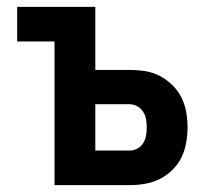

<svg xmlns="http://www.w3.org/2000/svg" viewBox="-20 -540 640 560"><path d="M139 0V-419H30V-520H258V-336H358Q381 -336 403.5 -332.5Q426 -329 446 -318.5Q466 -308 482.5 -292Q499 -276 509 -256Q519 -236 523 -213.5Q527 -191 527 -168Q527 -146 523 -123.5Q519 -101 509 -80.5Q499 -60 482.5 -44Q466 -28 446 -18Q426 -8 403.5 -4Q381 0 358 0ZM258 -101H358Q370 -101 380.5 -106.5Q391 -112 397.5 -122.5Q404 -133 406 -144.5Q408 -156 408 -168Q408 -180 406 -192Q404 -204 397.5 -214Q391 -224 380.5 -230Q370 -236 358 -236H258Z"/></svg>

Font: R Plex Mono
Style: Bold
Weight: 700
Monospace: yes
Designer: Belleve Invis
Foundry: Belleve Invis
Version: Version 31.8.0